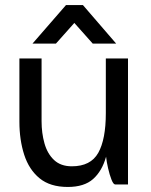

<svg xmlns="http://www.w3.org/2000/svg" viewBox="-20 -732 600 762"><path d="M242 -712H309L441 -559H348L275 -641L202 -559H109ZM145 -251Q145 -204 156.5 -163Q168 -122 194.5 -97Q221 -72 265 -72Q340 -72 370 -125.5Q400 -179 400 -283V-500H488V0H437Q430 0 422.5 -19Q415 -38 409 -64Q403 -90 401 -110Q385 -53 349.5 -21.5Q314 10 249 10Q179 10 137 -24.5Q95 -59 76 -118Q57 -177 57 -249V-500H145Z"/></svg>

Font: Haskoy Medium
Style: Regular
Weight: 500
Designer: Ertekin Erdin
Foundry: Ertekin Erdin
Version: Version 1.500; ttfautohint (v1.8.3)